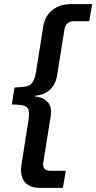

<svg xmlns="http://www.w3.org/2000/svg" viewBox="-20 -725 464 925"><path d="M168 180Q139 180 117.5 167.5Q96 155 87 130.5Q78 106 83 71L117 -145Q124 -186 114.5 -202Q105 -218 71 -220L37 -222L50 -303L84 -306Q119 -307 133 -323Q147 -339 154 -381L188 -596Q196 -648 232.5 -676.5Q269 -705 319 -705H424L410 -623H337Q317 -623 305.5 -613Q294 -603 290 -580L255 -361Q251 -335 238 -314Q225 -293 203.5 -280Q182 -267 150 -264L149 -260Q180 -257 198 -244Q216 -231 222.5 -210.5Q229 -190 224 -164L189 55Q185 78 194.5 88Q204 98 224 98H297L283 180Z"/></svg>

Font: Nunito Sans 7pt SemiCondensed SemiBold
Style: Italic
Weight: 600
Width: 4
Italic angle: -9°
Designer: Vernon Adams
Foundry: Vernon Adams
Version: Version 3.101;gftools[0.9.27]